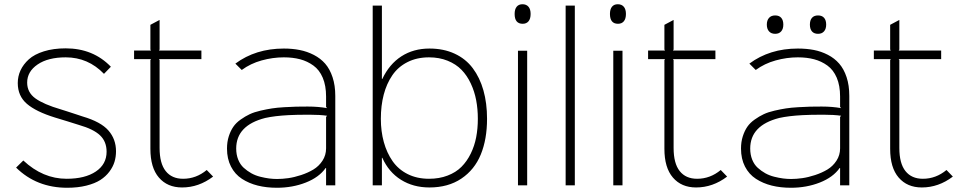

<svg xmlns="http://www.w3.org/2000/svg" viewBox="-20 -866 4481 897"><path d="M522 -159.2Q522 -133.3 514.9 -109.9Q507.8 -86.4 491 -64Q474.1 -41.5 448.7 -25.1Q423.3 -8.8 383.5 1.2Q343.8 11.2 293.9 11.2Q150.9 11.2 55.2 -83L88.9 -116.2Q180.2 -30.8 291 -30.8Q377.4 -30.8 427.7 -64.7Q478 -98.6 478 -157.2Q478 -204.6 447.5 -233.6Q417 -262.7 349.1 -282.2Q345.2 -283.7 295.2 -299.1Q245.1 -314.5 236.8 -316.9Q148.4 -344.2 105.7 -380.9Q63 -417.5 63 -478Q63 -509.3 75.9 -537.4Q88.9 -565.4 114.7 -588.9Q140.6 -612.3 185.1 -626.2Q229.5 -640.1 287.1 -640.1Q415 -640.1 498 -554.2L465.8 -521Q391.6 -598.1 287.1 -598.1Q204.6 -598.1 155.8 -564.9Q106.9 -531.7 106.9 -480Q106.9 -434.1 145.5 -406.2Q184.1 -378.4 264.2 -355Q270.5 -353 292 -346.2Q313.5 -339.4 337.6 -331.3Q361.8 -323.2 366.2 -321.8Q451.2 -296.9 486.6 -256.3Q522 -215.8 522 -159.2Z M945.8 -71.8 975.6 -41Q908.7 9.8 830.6 9.8Q762.2 9.8 722.4 -36.4Q682.6 -82.5 682.6 -170.9V-585L685.5 -589.8H606.4V-629.9H685.5L682.6 -634.8V-750L725.6 -772.9V-634.8L722.7 -629.9H920.9V-589.8H722.7L725.6 -585V-174.8Q725.6 -102.5 754.2 -66.7Q782.7 -30.8 835.4 -30.8Q896.5 -30.8 945.8 -71.8Z M1503.4 -319.8 1508.3 -325.2Q1475.1 -330.1 1425.3 -330.1Q1363.3 -330.1 1328.1 -328.1Q1263.2 -324.7 1219.2 -314.9Q1083.5 -280.3 1083.5 -171.9Q1083.5 -143.6 1092.8 -120.4Q1102.1 -97.2 1118.4 -82.3Q1134.8 -67.4 1154.1 -56.6Q1173.3 -45.9 1195.8 -40.3Q1218.3 -34.7 1237.3 -32.2Q1256.3 -29.8 1274.4 -29.8Q1298.8 -29.8 1326.7 -33.7Q1354.5 -37.6 1386.5 -48.1Q1418.5 -58.6 1444.1 -74Q1469.7 -89.4 1486.6 -115.2Q1503.4 -141.1 1503.4 -172.9ZM1546.4 -418V0H1503.4V-81.1H1501.5Q1470.7 -37.6 1408.7 -13.2Q1346.7 11.2 1273.4 11.2Q1225.1 11.2 1184.1 1Q1143.1 -9.3 1110.4 -30.5Q1077.6 -51.8 1059.1 -87.9Q1040.5 -124 1040.5 -171.9Q1040.5 -203.1 1048.8 -229Q1057.1 -254.9 1070.1 -273.7Q1083 -292.5 1104.5 -307.6Q1126 -322.8 1146.7 -332.5Q1167.5 -342.3 1197.3 -349.1Q1227.1 -356 1251 -359.6Q1274.9 -363.3 1308.3 -365.2Q1341.8 -367.2 1363.8 -367.7Q1385.7 -368.2 1417.5 -368.2Q1467.3 -368.2 1508.3 -360.8L1503.4 -366.2V-415Q1503.4 -466.3 1487.8 -502.9Q1472.2 -539.6 1444.1 -559.8Q1416 -580.1 1382.1 -589.1Q1348.1 -598.1 1306.2 -598.1Q1254.4 -598.1 1202.4 -583.7Q1150.4 -569.3 1109.4 -539.1L1079.6 -568.8Q1174.3 -639.2 1306.2 -639.2Q1346.2 -639.2 1380.6 -632.3Q1415 -625.5 1446.3 -609.4Q1477.5 -593.3 1499.3 -568.4Q1521 -543.5 1533.7 -505.1Q1546.4 -466.8 1546.4 -418Z M1984.4 -598.1Q1927.7 -598.1 1883.8 -575.9Q1839.8 -553.7 1813 -514.4Q1786.1 -475.1 1772.7 -423.8Q1759.3 -372.6 1759.3 -311Q1759.3 -252.4 1773.2 -202.1Q1787.1 -151.9 1814 -113.3Q1840.8 -74.7 1884.5 -52.7Q1928.2 -30.8 1984.4 -30.8Q2032.2 -30.8 2071 -45.7Q2109.9 -60.5 2135.7 -86.4Q2161.6 -112.3 2179.2 -148.2Q2196.8 -184.1 2204.6 -224.6Q2212.4 -265.1 2212.4 -311Q2212.4 -356.9 2204.6 -397.9Q2196.8 -439 2179.4 -476.1Q2162.1 -513.2 2136.2 -539.8Q2110.4 -566.4 2071.3 -582.3Q2032.2 -598.1 1984.4 -598.1ZM2255.4 -311Q2255.4 -215.3 2226.1 -144Q2196.8 -72.8 2135.3 -31.5Q2073.7 9.8 1986.3 9.8Q1910.6 9.8 1853.3 -26.1Q1795.9 -62 1766.1 -128.9H1764.2V0H1721.2V-839.8H1764.2V-497.1H1766.1Q1798.8 -566.4 1855.2 -602.8Q1911.6 -639.2 1986.3 -639.2Q2052.7 -639.2 2104.2 -615.2Q2155.8 -591.3 2188.7 -547.4Q2221.7 -503.4 2238.5 -443.8Q2255.4 -384.3 2255.4 -311Z M2442.9 -628.9V0H2399.9V-628.9ZM2420.9 -846.2Q2439 -846.2 2449 -834.5Q2459 -822.8 2459 -800.8Q2459 -778.3 2449.2 -766.6Q2439.5 -754.9 2421.9 -754.9Q2384.3 -754.9 2384.3 -800.8Q2384.3 -822.8 2393.8 -834.5Q2403.3 -846.2 2420.9 -846.2Z M2665.5 -839.8V0H2622.6V-839.8Z M2888.2 -628.9V0H2845.2V-628.9ZM2866.2 -846.2Q2884.3 -846.2 2894.3 -834.5Q2904.3 -822.8 2904.3 -800.8Q2904.3 -778.3 2894.5 -766.6Q2884.8 -754.9 2867.2 -754.9Q2829.6 -754.9 2829.6 -800.8Q2829.6 -822.8 2839.1 -834.5Q2848.6 -846.2 2866.2 -846.2Z M3347.2 -71.8 3377 -41Q3310.1 9.8 3231.9 9.8Q3163.6 9.8 3123.8 -36.4Q3084 -82.5 3084 -170.9V-585L3086.9 -589.8H3007.8V-629.9H3086.9L3084 -634.8V-750L3127 -772.9V-634.8L3124 -629.9H3322.3V-589.8H3124L3127 -585V-174.8Q3127 -102.5 3155.5 -66.7Q3184.1 -30.8 3236.8 -30.8Q3297.9 -30.8 3347.2 -71.8Z M3904.8 -319.8 3909.7 -325.2Q3876.5 -330.1 3826.7 -330.1Q3764.6 -330.1 3729.5 -328.1Q3664.6 -324.7 3620.6 -314.9Q3484.9 -280.3 3484.9 -171.9Q3484.9 -143.6 3494.1 -120.4Q3503.4 -97.2 3519.8 -82.3Q3536.1 -67.4 3555.4 -56.6Q3574.7 -45.9 3597.2 -40.3Q3619.6 -34.7 3638.7 -32.2Q3657.7 -29.8 3675.8 -29.8Q3700.2 -29.8 3728 -33.7Q3755.9 -37.6 3787.8 -48.1Q3819.8 -58.6 3845.5 -74Q3871.1 -89.4 3887.9 -115.2Q3904.8 -141.1 3904.8 -172.9ZM3947.8 -418V0H3904.8V-81.1H3902.8Q3872.1 -37.6 3810.1 -13.2Q3748 11.2 3674.8 11.2Q3626.5 11.2 3585.4 1Q3544.4 -9.3 3511.7 -30.5Q3479 -51.8 3460.4 -87.9Q3441.9 -124 3441.9 -171.9Q3441.9 -203.1 3450.2 -229Q3458.5 -254.9 3471.4 -273.7Q3484.4 -292.5 3505.9 -307.6Q3527.3 -322.8 3548.1 -332.5Q3568.8 -342.3 3598.6 -349.1Q3628.4 -356 3652.3 -359.6Q3676.3 -363.3 3709.7 -365.2Q3743.2 -367.2 3765.1 -367.7Q3787.1 -368.2 3818.8 -368.2Q3868.7 -368.2 3909.7 -360.8L3904.8 -366.2V-415Q3904.8 -466.3 3889.2 -502.9Q3873.5 -539.6 3845.5 -559.8Q3817.4 -580.1 3783.4 -589.1Q3749.5 -598.1 3707.5 -598.1Q3655.8 -598.1 3603.8 -583.7Q3551.8 -569.3 3510.7 -539.1L3481 -568.8Q3575.7 -639.2 3707.5 -639.2Q3748 -639.2 3782.2 -632.6Q3816.4 -626 3847.7 -609.9Q3878.9 -593.8 3900.6 -568.8Q3922.4 -543.9 3935.1 -505.6Q3947.8 -467.3 3947.8 -418ZM3639.6 -751Q3639.6 -731 3629.6 -719.5Q3619.6 -708 3601.6 -708Q3583 -708 3572.8 -719.5Q3562.5 -731 3562.5 -751Q3562.5 -771 3572.8 -782.5Q3583 -793.9 3601.6 -793.9Q3620.1 -793.9 3629.9 -782.7Q3639.6 -771.5 3639.6 -751ZM3839.8 -751Q3839.8 -731 3829.8 -719.5Q3819.8 -708 3801.8 -708Q3783.2 -708 3773.4 -719.2Q3763.7 -730.5 3763.7 -751Q3763.7 -771.5 3773.4 -782.7Q3783.2 -793.9 3801.8 -793.9Q3820.3 -793.9 3830.1 -782.7Q3839.8 -771.5 3839.8 -751Z M4401.9 -71.8 4431.6 -41Q4364.7 9.8 4286.6 9.8Q4218.3 9.8 4178.5 -36.4Q4138.7 -82.5 4138.7 -170.9V-585L4141.6 -589.8H4062.5V-629.9H4141.6L4138.7 -634.8V-750L4181.6 -772.9V-634.8L4178.7 -629.9H4377V-589.8H4178.7L4181.6 -585V-174.8Q4181.6 -102.5 4210.2 -66.7Q4238.8 -30.8 4291.5 -30.8Q4352.5 -30.8 4401.9 -71.8Z"/></svg>

Font: Sinkin Sans 200 X Light
Style: Regular
Weight: 200
Designer: Keith Bates
Foundry: K-Type
Version: Sinkin Sans (version 1.0)  by Keith Bates   •   © 2014   www